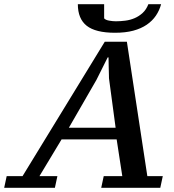

<svg xmlns="http://www.w3.org/2000/svg" viewBox="-70 -900 835 920"><path d="M193 0 205 -56H119L225 -232H489L516 -56H427L415 0H698L710 -56H636L538 -700H432L38 -56H-38L-50 0ZM260 -288 392 -517 446 -625H450C450 -606.3 450.3 -589.7 451 -575C451.7 -561.7 452 -549.5 452 -538.5C452 -527.5 452.3 -521 453 -519L484 -288ZM481 -743C514.3 -743 543.5 -746.3 568.5 -753C593.5 -759.7 615 -769.2 633 -781.5C651 -793.8 665.7 -808.3 677 -825C688.3 -841.7 696.7 -860 702 -880H641C634.3 -862.7 625.2 -848.7 613.5 -838C601.8 -827.3 589 -819 575 -813C561 -807 546.2 -803 530.5 -801C514.8 -799 499.7 -798 485 -798C475.7 -798 465.2 -799 453.5 -801C441.8 -803 433.7 -806.7 429 -812V-880H303C303 -833.3 317.2 -798.8 345.5 -776.5C373.8 -754.2 419 -743 481 -743Z"/></svg>

Font: PT Serif Caption
Style: Italic
Weight: 400
Italic angle: -12°
Designer: A.Korolkova, O.Umpeleva, V.Yefimov
Foundry: ParaType Ltd
Version: Version 1.000W OFL